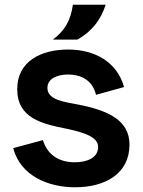

<svg xmlns="http://www.w3.org/2000/svg" viewBox="-20 -783 605 814"><path d="M298 11C185 11 67 -37 36 -155L162 -189C181 -126 231 -95 297 -95C344 -95 396 -111 396 -160C396 -203 334 -222 263 -237C159 -258 53 -281 53 -405C53 -524 155 -573 269 -573C381 -573 476 -521 506 -414L387 -381C373 -440 328 -467 268 -467C225 -467 181 -451 181 -410C181 -357 261 -350 310 -340C439 -315 529 -273 529 -170C529 -45 424 11 298 11ZM204 -615H308C369 -649 407 -698 428 -763H289C280 -698 256 -654 204 -615Z"/></svg>

Font: Swile Sans
Style: Bold
Weight: 700
Designer: Lord
Foundry: Lord
Version: Version 1.477;FEAKit 1.0